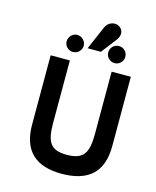

<svg xmlns="http://www.w3.org/2000/svg" viewBox="-110 -793 715 879"><g transform="rotate(15 247.5 -353.5)"><path d="M213 -582C213 -604 194 -623 172 -623C150 -623 132 -604 132 -582C132 -560 150 -542 172 -542C194 -542 213 -560 213 -582ZM370 -542C392 -542 410 -560 410 -582C410 -605 392 -623 370 -623C347 -623 329 -605 329 -582C329 -560 347 -542 370 -542ZM296 -576 352 -649C373 -676 364 -704 340 -714C324 -721 293 -716 281 -687L233 -576ZM367 -205C367 -115 346 -80 266 -80C190 -80 169 -114 169 -204V-501H78V-172C78 -47 145 10 266 10C391 10 458 -47 458 -172V-501H367Z"/></g></svg>

Font: Advent Pro
Style: SemiBold
Weight: 600
Designer: Andreas Kalpakidis
Foundry: Andreas Kalpakidis
Version: Version 2.002 2008